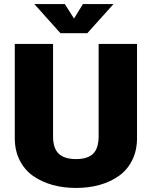

<svg xmlns="http://www.w3.org/2000/svg" viewBox="-20 -917 750 948"><path d="M540.5 -897 411 -753H278.5L149.5 -897H300L345.5 -825.5L389.5 -897ZM53 -234.5V-700H242V-243.5Q242 -184.5 270 -158Q298 -131.5 355.5 -131.5Q412.5 -131.5 439.8 -158Q467 -184.5 467 -245V-700H656.5V-234.5Q656.5 -174 633 -126.5Q609.5 -79 568 -49.2Q526.5 -19.5 472.5 -4.2Q418.5 11 355.5 11Q292.5 11 238.2 -4.2Q184 -19.5 142.2 -49.2Q100.5 -79 76.8 -126.5Q53 -174 53 -234.5Z"/></svg>

Font: League Mono ExtraBold
Style: Regular
Weight: 800
Width: 6
Designer: Tyler Finck
Foundry: The League of Moveable Type / Tyler Finck
Version: Version 2.210